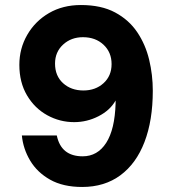

<svg xmlns="http://www.w3.org/2000/svg" viewBox="-20 -732 676 764"><path d="M307 12Q231 12 179.5 -17Q128 -46 100 -93Q72 -140 67 -193H206Q223 -110 309 -110Q368 -110 402.5 -163.5Q437 -217 440 -321Q440 -325 440 -332Q418 -293 372 -269.5Q326 -246 275 -246Q218 -246 168 -273.5Q118 -301 87.5 -352.5Q57 -404 57 -474Q57 -539 88.5 -593.5Q120 -648 175 -680Q230 -712 302 -712Q383 -712 438 -682.5Q493 -653 526 -604Q559 -555 573.5 -494.5Q588 -434 588 -371Q588 -253 555 -167Q522 -81 459 -34.5Q396 12 307 12ZM312 -372Q360 -372 392 -401Q424 -430 424 -477Q424 -524 392 -554Q360 -584 310 -584Q263 -584 231 -554.5Q199 -525 199 -479Q199 -430 231 -401Q263 -372 312 -372Z"/></svg>

Font: DM Sans Black
Style: Regular
Weight: 900
Designer: Colophon Foundry, Jonny Pinhorn
Foundry: Colophon Foundry
Version: Version 4.004; ttfautohint (v1.8.4.7-5d5b)